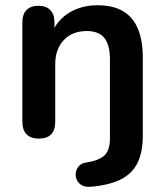

<svg xmlns="http://www.w3.org/2000/svg" viewBox="-20 -519 625 730"><path d="M326 191Q304 193 290.5 185Q277 177 271.5 163.5Q266 150 268.5 136Q271 122 281 111.5Q291 101 307 99Q355 92 376.5 72.5Q398 53 398 7V-292Q398 -349 376.5 -375Q355 -401 310 -401Q255 -401 222.5 -366.5Q190 -332 190 -275V-56Q190 8 127 8Q97 8 81 -8.5Q65 -25 65 -56V-434Q65 -465 81 -481Q97 -497 126 -497Q155 -497 171 -481Q187 -465 187 -434V-366L176 -391Q198 -444 244.5 -471.5Q291 -499 350 -499Q409 -499 447 -477Q485 -455 504 -410.5Q523 -366 523 -298V-4Q523 60 502.5 101Q482 142 438.5 163.5Q395 185 326 191Z"/></svg>

Font: Nunito ExtraLight
Style: Bold
Weight: 700
Version: Version 3.602